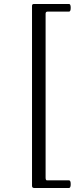

<svg xmlns="http://www.w3.org/2000/svg" viewBox="-20 -767 394 960"><path d="M325.2 172.9Q333.5 172.9 333.5 153.8Q333.5 134.8 325.2 134.8H214.8Q208 134.8 208 121.1V-698.2Q208 -709 217.8 -709H325.2Q333.5 -709 333.5 -728Q333.5 -747.1 325.2 -747.1H149.9Q140.1 -747.1 140.1 -737.8V162.1Q140.1 172.9 150.9 172.9Z"/></svg>

Font: JuniusX
Style: Regular
Weight: 400
Designer: Peter S. Baker
Foundry: Briery Creek Software
Version: Version 1.004